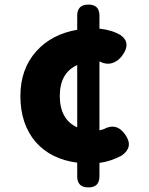

<svg xmlns="http://www.w3.org/2000/svg" viewBox="-20 -770 649 838"><path d="M366 48Q317 48 317 0V-60Q202 -75 136 -150Q69 -228 69 -351Q69 -469 139 -547Q206 -621 317 -640V-702Q317 -750 366 -750Q414 -750 414 -702V-645Q469 -639 506 -617Q554 -583 514 -528Q495 -502 469 -494.5Q443 -487 416 -501Q415 -501 414 -501V-351V-201Q420 -202 432 -206Q490 -238 529 -179Q563 -127 511 -91Q462 -65 414 -59V0Q414 48 366 48ZM317 -214V-350V-486Q241 -452 241 -351Q241 -249 317 -214Z"/></svg>

Font: GenSenRounded TW H
Style: Regular
Weight: 900
Version: Version 1.501;PS 1;hotconv 16.6.51;makeotf.lib2.5.65220